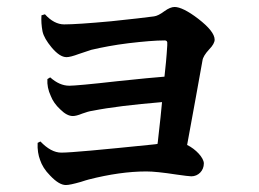

<svg xmlns="http://www.w3.org/2000/svg" viewBox="-20 -544 743 551"><path d="M169 -13C177 -13 191 -16 212 -22C222 -25 230 -28 235 -29C294 -44 349 -52 400 -52C419 -52 448 -49 487 -43C509 -40 523 -38 529 -38C549 -38 565 -54 565 -75C565 -91 542 -116 517 -128C536 -232 551 -313 561 -370C562 -379 569 -390 580 -402C591 -413 596 -423 596 -430C596 -446 580 -466 549 -490C519 -513 496 -524 481 -524C473 -524 463 -520 452 -512C440 -503 430 -498 422 -497C399 -494 358 -489 299 -483C234 -477 189 -474 164 -474C145 -474 126 -484 109 -503L99 -500C98 -485 99 -470 102 -454C105 -440 114 -425 128 -408C144 -389 158 -380 171 -380C178 -380 190 -383 206 -389C221 -394 233 -398 242 -401C272 -408 308 -415 349 -420C392 -425 426 -428 453 -428C458 -428 461 -425 460 -418C460 -417 460 -416 460 -414C458 -380 455 -350 452 -324C427 -322 382 -318 317 -311C238 -302 192 -298 179 -298C160 -298 142 -306 124 -322L116 -317C115 -301 118 -285 126 -268C131 -255 140 -242 153 -230C166 -217 178 -211 189 -211C195 -211 204 -213 216 -218C227 -222 237 -225 245 -226C295 -236 362 -244 445 -251C443 -226 439 -192 434 -147C433 -140 433 -134 432 -131C429 -130 423 -130 416 -129C269 -114 183 -106 156 -106C136 -106 116 -117 96 -138L88 -134C87 -115 90 -98 95 -85C100 -70 109 -55 124 -40C141 -22 156 -13 169 -13Z"/></svg>

Font: AllPunType Bold
Style: Regular
Weight: 700
Version: 1.0